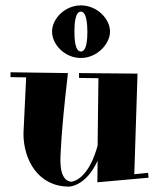

<svg xmlns="http://www.w3.org/2000/svg" viewBox="-20 -660 602 712"><path d="M273 -389V-371L345 -370L342 -120C315 -22 274 8 246 14C228 13 204 1 204 -67C204 -67 204 -152 232 -389L19 -392V-374L77 -373L67 -165C67 -66 122 32 236 32C236 32 298 32 342 -64L341 16L531 -1L529 -19L478 -14L490 -387ZM173 -543C173 -495 220 -445 280 -445C340 -445 388 -497 388 -543C388 -590 340 -640 280 -640C220 -640 173 -590 173 -543ZM256 -543C256 -569 258 -617 280 -617C301 -617 304 -569 304 -543C304 -516 302 -469 280 -469C258 -469 256 -516 256 -543Z"/></svg>

Font: Purple Purse
Style: Regular
Weight: 400
Designer: Astigmatic (AOETI)
Foundry: Astigmatic (AOETI)
Version: Version 1.000